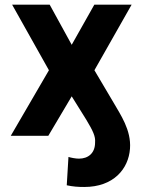

<svg xmlns="http://www.w3.org/2000/svg" viewBox="-20 -565 593 799"><path d="M24.9 0H181.1L278.4 -164.1L339.5 -66.1C367.2 -19.9 377.8 2.8 375.7 27C376.1 73.2 346.2 95.2 308.6 95.2C295.1 95.2 276.3 91.6 264.9 88.1L257.8 206C283.7 211.6 304.7 213.1 330.6 213.1C452.1 213.1 514.9 138.5 521 53.3C526.6 -24.1 480.5 -89.1 453.1 -137.1L372.9 -272.7L527.7 -545.5H372.5L278.4 -378.6L186.8 -545.5H30.5L183.6 -272.7Z"/></svg>

Font: Magic Ui Pro
Style: Bold
Weight: 700
Designer: Stefan Endress, Andreas Faust
Version: Version 1.000;FEAKit 1.0